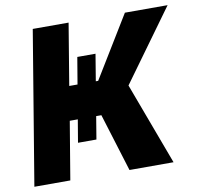

<svg xmlns="http://www.w3.org/2000/svg" viewBox="-81 -813 932 897"><g transform="rotate(-10 385.5 -364.0)"><path d="M313.5 -562.5H399.9L334.5 -167H247.1ZM10.7 0 131.3 -727.5H301.3L252.9 -435.5H390.1L568.4 -727.5H771L525.9 -389.6L670.9 0H461.9L377 -274.9H227.1L181.2 0Z"/></g></svg>

Font: Inter 16pt ExtraBold
Style: Italic
Weight: 800
Italic angle: -9.3988°
Version: Version 4.001;git-66647c0bb